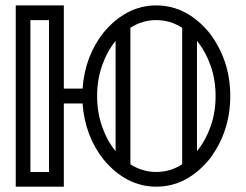

<svg xmlns="http://www.w3.org/2000/svg" viewBox="-20 -701 924 721"><path d="M566.9 0Q454.1 0 368.7 -102.1Q298.8 -190.9 290 -312.5H219.7V0H39.1V-680.7H219.7V-368.2H290Q298.8 -489.7 368.7 -578.6Q454.1 -680.7 566.9 -680.7Q680.2 -680.7 765.6 -578.6Q844.7 -475.1 844.7 -340.3Q844.7 -205.6 765.6 -102.1Q680.2 0 566.9 0ZM164.1 -55.2V-625.5H94.2V-55.2ZM414.1 -133.3V-547.4Q381.8 -507.8 363.3 -454.6Q344.7 -401.4 344.7 -340.3Q344.7 -279.3 363.3 -226.1Q381.8 -172.9 414.1 -133.3ZM566.9 -55.2Q619.1 -55.2 664.1 -84V-596.7Q619.1 -625.5 566.9 -625.5Q514.6 -625.5 469.7 -596.7V-84Q514.6 -55.2 566.9 -55.2ZM719.7 -133.3Q752 -172.9 770.8 -226.1Q789.6 -279.3 789.6 -340.3Q789.6 -401.4 770.8 -454.6Q752 -507.8 719.7 -547.4Z"/></svg>

Font: X Company
Style: Regular
Weight: 400
Designer: GGBotNet
Foundry: GGBotNet
Version: 0.90